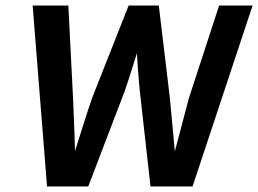

<svg xmlns="http://www.w3.org/2000/svg" viewBox="-20 -674 933 694"><path d="M299 0 432 -348C448 -394 460 -436 475 -482C477 -438 481 -393 485 -348L524 0H676L893 -654H772L663 -320C646 -256 629 -192 612 -127C606 -191 600 -257 594 -320L554 -654H445L313 -320C291 -256 272 -193 251 -128C250 -191 246 -256 244 -320L227 -654H98L150 0Z"/></svg>

Font: Falling Sky
Style: MedObl
Weight: 500
Designer: Paul D. Hunt
Foundry: Adobe Systems Incorporated
Version: Version 1.02